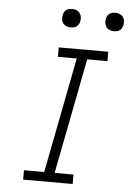

<svg xmlns="http://www.w3.org/2000/svg" viewBox="-58 -910 667 954"><g transform="rotate(5 275.0 -433.0)"><path d="M341 0H94V-47H195L307 -623H213V-670H460V-623H359L247 -47H341ZM479 -774Q467 -774 457 -778Q447 -782 441 -790.5Q435 -799 433 -810Q431 -821 434 -833Q435 -840 439.5 -847Q444 -854 450 -858.5Q456 -863 463.5 -864.5Q471 -866 479 -866Q490 -866 500 -862Q510 -858 516.5 -849.5Q523 -841 524.5 -830Q526 -819 523 -807Q522 -800 518 -793Q514 -786 507.5 -781.5Q501 -777 493.5 -775.5Q486 -774 479 -774ZM263 -774Q252 -774 242 -778Q232 -782 225.5 -790.5Q219 -799 217.5 -810Q216 -821 219 -833Q220 -840 224 -847Q228 -854 234.5 -858.5Q241 -863 248.5 -864.5Q256 -866 263 -866Q275 -866 285 -862Q295 -858 301 -849.5Q307 -841 309 -830Q311 -819 308 -807Q307 -800 302.5 -793Q298 -786 292 -781.5Q286 -777 278.5 -775.5Q271 -774 263 -774Z"/></g></svg>

Font: Lode Dark Term
Style: Italic
Weight: 400
Italic angle: -11°
Monospace: yes
Designer: Belleve Invis
Foundry: Belleve Invis
Version: Version 29.2.0